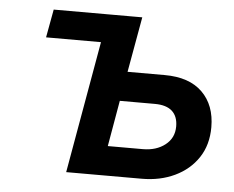

<svg xmlns="http://www.w3.org/2000/svg" viewBox="-43 -560 742 610"><g transform="rotate(5 328.5 -255.5)"><path d="M88 -421 104.5 -511H366.5L350 -421ZM189 0 279 -511H387L355.5 -334.5H474Q552.5 -334.5 594.2 -293.5Q636 -252.5 636 -182Q636 -126 609 -85.2Q582 -44.5 535.2 -22.2Q488.5 0 430 0ZM313.5 -94H425Q468 -94 496.2 -116Q524.5 -138 524.5 -175Q524.5 -207 506 -223.8Q487.5 -240.5 450.5 -240.5H339Z"/></g></svg>

Font: Overpass SemiBold
Style: Italic
Weight: 600
Italic angle: -10°
Designer: Delve Withrington, Dave Bailey, Thomas Jockin
Foundry: Delve Fonts LLC
Version: Version 4.000